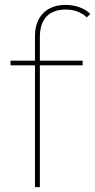

<svg xmlns="http://www.w3.org/2000/svg" viewBox="-20 -765 389 785"><path d="M318 -517H143V-613C143 -686 179 -726 249 -726C282 -726 313 -715 335 -694L349 -708C325 -733 285 -745 248 -745C168 -745 123 -694 123 -618V-517H23V-498H123V0H143V-498H318Z"/></svg>

Font: Montserrat-Alt1 Thin
Style: Regular
Weight: 100
Designer: Differentunic
Foundry: Differentunic
Version: Version 7.222